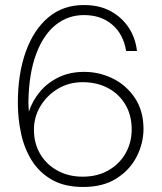

<svg xmlns="http://www.w3.org/2000/svg" viewBox="-20 -732 646 764"><path d="M311 12Q237 12 187 -16.5Q137 -45 107 -92.5Q77 -140 64 -200Q51 -260 51 -323Q51 -438 82.5 -526Q114 -614 172.5 -663Q231 -712 314 -712Q375 -712 419.5 -688Q464 -664 491.5 -623Q519 -582 525 -529H482Q471 -596 426.5 -634Q382 -672 314 -672Q250 -672 201 -632.5Q152 -593 123.5 -516Q95 -439 93 -327Q93 -318 93.5 -309.5Q94 -301 95 -288Q109 -331 139 -367Q169 -403 213.5 -424.5Q258 -446 315 -446Q376 -446 430 -419Q484 -392 517.5 -341Q551 -290 551 -219Q551 -163 524.5 -110Q498 -57 444.5 -22.5Q391 12 311 12ZM309 -29Q368 -29 412 -54.5Q456 -80 480 -122.5Q504 -165 504 -217Q504 -274 478.5 -316.5Q453 -359 409 -382Q365 -405 309 -405Q254 -405 210 -378.5Q166 -352 140.5 -309Q115 -266 115 -216Q115 -162 139.5 -120Q164 -78 208 -53.5Q252 -29 309 -29Z"/></svg>

Font: DM Sans 28pt ExtraLight
Style: Regular
Weight: 250
Version: Version 4.004;gftools[0.9.30]